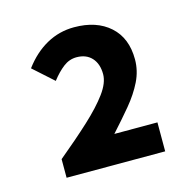

<svg xmlns="http://www.w3.org/2000/svg" viewBox="-70 -873 530 538"><g transform="rotate(-15 195.0 -604.0)"><path d="M60 -403V-457Q112 -500 151 -536Q190 -572 212 -602Q234 -632 234 -657Q234 -687 218 -704.5Q202 -722 174 -722Q153 -722 135.5 -708.5Q118 -695 101 -673L43 -725Q72 -764 109 -784.5Q146 -805 189 -805Q254 -805 292.5 -770.5Q331 -736 331 -674Q331 -641 316 -610.5Q301 -580 276 -550Q251 -520 221 -487H346V-403Z"/></g></svg>

Font: Assistant ExtraLight
Style: Bold
Weight: 700
Version: Version 3.000